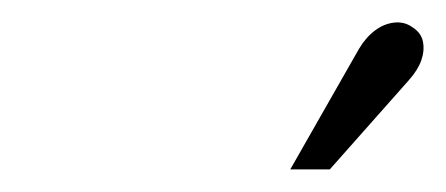

<svg xmlns="http://www.w3.org/2000/svg" viewBox="-20 -755 395 170"><path d="M342 -684Q350 -693 353 -701.5Q356 -710 354.5 -718Q353 -726 345 -731Q338 -736 329 -735Q320 -734 312 -728Q304 -722 298 -712L237 -605H272Z"/></svg>

Font: Advent Pro
Style: Italic
Weight: 400
Italic angle: -12°
Designer: VivaRado, Andreas Kalpakidis
Foundry: VivaRado, Andreas Kalpakidis
Version: Version 3.000